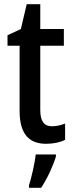

<svg xmlns="http://www.w3.org/2000/svg" viewBox="-20 -679 351 920"><path d="M229 -74C190 -74 173 -100 173 -152V-460H286V-540H173V-659H108L80 -540L16 -510V-460H74V-147C74 -36 120 10 201 10C236 10 269 3 292 -9V-87C272 -79 250 -74 229 -74ZM248 71V61H151C147 103 130 174 119 209V221H177C206 178 234 117 248 71Z"/></svg>

Font: Noto Sans Tamil Condensed Medium
Style: Regular
Weight: 500
Width: 3
Designer: Jelle Bosma - Monotype Design Team
Foundry: Monotype Imaging Inc.
Version: Version 2.004